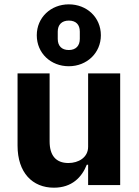

<svg xmlns="http://www.w3.org/2000/svg" viewBox="-20 -855 640 887"><path d="M387.1 0H535.2V-516H387.1V-176.8C387.1 -127.1 342 -101.9 296.2 -101.9C237.9 -101.9 209.2 -137.1 209.2 -202.1V-516H61.1V-182.2C61.1 -57.2 130 12.1 229 12.1C312.1 12.1 358 -35.9 381 -94.1H387.1ZM149.9 -692.1C149.9 -609 214.8 -549 297.9 -549C381 -549 446 -610.1 446 -692.1C446 -774.9 381 -834.9 297.9 -834.9C214.8 -834.9 149.9 -774.1 149.9 -692.1ZM246.8 -675.1V-709.2C246.8 -740.1 264.9 -759.9 297.9 -759.9C331 -759.9 348.7 -741.1 348.7 -709.2V-675.1C348.7 -644.2 331 -623.9 297.9 -623.9C264.9 -623.9 246.8 -643.1 246.8 -675.1Z"/></svg>

Font: Margiela Mono Bold
Style: Regular
Weight: 700
Designer: Mike Abbink, Paul van der Laan, Pieter van Rosmalen
Foundry: Bold Monday
Version: Version 2.003 2021